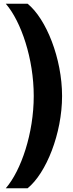

<svg xmlns="http://www.w3.org/2000/svg" viewBox="-20 -758 394 1030"><path d="M313 -243C313 -444 228 -657 128 -738H11C94 -642 161 -442 161 -243C161 -44 94 156 11 252H128C228 171 313 -42 313 -243Z"/></svg>

Font: Gantari ExtraBold
Style: Regular
Weight: 800
Designer: Anugrah Pasau
Foundry: Lafontype
Version: Version 1.000